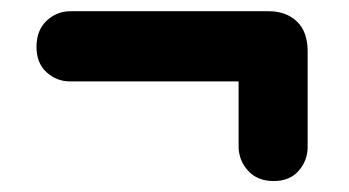

<svg xmlns="http://www.w3.org/2000/svg" viewBox="-20 -455 622 342"><path d="M45 -371.5Q45 -401 63 -418Q81 -435 105.5 -435H459Q489.5 -435 508.8 -416.8Q528 -398.5 528 -363.5V-193.5Q528 -169 512 -150.8Q496 -132.5 467.5 -132.5Q438.5 -132.5 421.8 -151Q405 -169.5 405 -194.5V-310H104.5Q81 -310 63 -326.2Q45 -342.5 45 -371.5Z"/></svg>

Font: Fraunces 72pt SuperSoft Black
Style: Regular
Weight: 900
Version: Version 1.000;[0bf87f6ff]